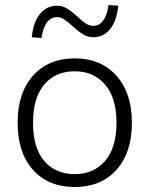

<svg xmlns="http://www.w3.org/2000/svg" viewBox="-20 -745 602 773"><path d="M51 0ZM281 8Q175 8 113 -61Q51 -130 51 -251Q51 -371 113 -440.5Q175 -510 281 -510Q386 -510 448.5 -440.5Q511 -371 511 -251Q511 -130 448.5 -61Q386 8 281 8ZM281 -44Q357 -44 403 -97Q449 -150 449 -251Q449 -351 403 -404.5Q357 -458 281 -458Q203 -458 158 -404.5Q113 -351 113 -251Q113 -150 158 -97Q203 -44 281 -44ZM147 -592 108 -595Q114 -656 141 -689Q168 -722 210 -722Q231 -722 249.5 -711Q268 -700 292 -678Q314 -657 327.5 -649Q341 -641 354 -641Q405 -641 417 -725L456 -722Q450 -661 423.5 -628Q397 -595 355 -595Q335 -595 316 -606Q297 -617 272 -640Q251 -659 237.5 -667.5Q224 -676 210 -676Q184 -676 168.5 -654Q153 -632 147 -592Z"/></svg>

Font: Winston Light
Style: Regular
Weight: 300
Designer: Original fonts by Vernon Adams / Changes by Cristiano Sobral
Foundry: Original fonts by Vernon Adams / Changes by Cristiano Sobral
Version: Version 2.503;July 17, 2020;FontCreator 13.0.0.2655 64-bit